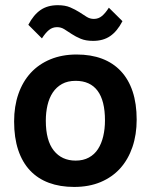

<svg xmlns="http://www.w3.org/2000/svg" viewBox="-20 -720 590 751"><path d="M514.6 -252Q514.6 -193.4 498 -144.8Q481.4 -96.2 450.2 -61.5Q418.9 -26.9 373.5 -7.8Q328.1 11.2 270 11.2Q214.8 11.2 171.4 -4.9Q127.9 -21 97.7 -53Q67.4 -85 51.3 -133.1Q35.2 -181.2 35.2 -245.1Q35.2 -304.2 52 -352.5Q68.8 -400.9 100.3 -435.1Q131.8 -469.2 177.2 -488Q222.7 -506.8 279.8 -506.8Q335.4 -506.8 378.9 -490.5Q422.4 -474.1 452.6 -441.9Q482.9 -409.7 498.8 -362.1Q514.6 -314.5 514.6 -252ZM390.6 -249Q390.6 -326.2 361.6 -365Q332.5 -403.8 275.9 -403.8Q244.6 -403.8 222.7 -391.6Q200.7 -379.4 186.5 -358.2Q172.4 -336.9 165.8 -308.6Q159.2 -280.3 159.2 -248Q159.2 -170.4 190.4 -131.1Q221.7 -91.8 275.9 -91.8Q305.7 -91.8 327.6 -103.8Q349.6 -115.7 363.3 -137Q377 -158.2 383.8 -187Q390.6 -215.8 390.6 -249ZM459 -637.2Q438.5 -597.7 411.1 -578.9Q383.8 -560.1 344.2 -560.1Q315.4 -560.1 295.7 -568.4Q275.9 -576.7 260.5 -586.9Q245.1 -597.2 231.9 -605.5Q218.8 -613.8 203.1 -613.8Q185.1 -613.8 171.4 -602.5Q157.7 -591.3 144 -569.8L90.8 -623Q111.3 -662.1 138.7 -680.9Q166 -699.7 206.1 -699.7Q234.9 -699.7 254.6 -691.2Q274.4 -682.6 289.8 -672.9Q305.2 -663.1 318.4 -654.5Q331.5 -646 347.2 -646Q365.2 -646 378.9 -657.5Q392.6 -668.9 405.8 -689.9ZM0 -496.1Z"/></svg>

Font: Code New Roman
Style: Bold
Weight: 700
Monospace: yes
Designer: Sam Radian
Foundry: Code New Roman
Version: Version 1.508 October 19, 2014